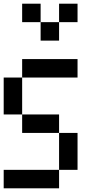

<svg xmlns="http://www.w3.org/2000/svg" viewBox="-20 -1120 540 1040"><path d="M0 -100V-200H300V-100ZM0 -500V-700H100V-500ZM200 -1000H100V-1100H200ZM200 -900V-1000H300V-900ZM400 -200H300V-400H400ZM400 -700H100V-800H400ZM400 -1000H300V-1100H400ZM100 -500H300V-400H100Z"/></svg>

Font: GalmuriMono9 Regular
Style: Regular
Weight: 400
Designer: Lee Minseo (quiple)
Version: Version 2.399;hotconv 1.1.1;makeotfexe 2.6.0 DEVELOPMENT